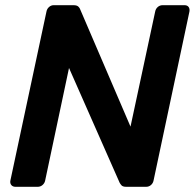

<svg xmlns="http://www.w3.org/2000/svg" viewBox="-20 -720 751 740"><path d="M40 0Q29 0 23.5 -7Q18 -14 20 -24L159 -675Q161 -686 169 -693Q177 -700 187 -700H263Q277 -700 282.5 -694Q288 -688 289 -684L483 -232L578 -675Q580 -686 588 -693Q596 -700 607 -700H691Q702 -700 707 -693Q712 -686 710 -675L572 -25Q570 -14 562 -7Q554 0 543 0H467Q453 0 448 -6Q443 -12 441 -16L246 -458L154 -24Q152 -14 144 -7Q136 0 125 0Z"/></svg>

Font: Rubik Light Medium
Style: Italic
Weight: 500
Italic angle: -12°
Version: Version 2.104